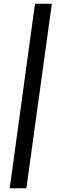

<svg xmlns="http://www.w3.org/2000/svg" viewBox="-20 -845 308 1026"><path d="M121 161 257 -825H167L32 161Z"/></svg>

Font: United Sans SemiBold
Style: Italic
Weight: 600
Italic angle: -8°
Designer: Pablo Impallari, Rodrigo Fuenzalida (Modified by Dan O. Williams)
Version: Version 1.000;PS 001.000;hotconv 1.0.88;makeotf.lib2.5.64775